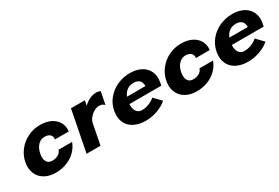

<svg xmlns="http://www.w3.org/2000/svg" viewBox="37 -1117 2605 1793"><g transform="rotate(-30 1339.5 -220.5)"><path d="M108 -220Q120 -283 161 -336Q202 -389 264 -420Q326 -451 398 -451Q467 -451 515.5 -426Q564 -401 586.5 -358Q609 -315 602 -264H453Q458 -296 438.5 -315Q419 -334 380 -334Q348 -334 324.5 -316.5Q301 -299 287 -273Q273 -247 268 -219Q262 -190 265.5 -164Q269 -138 285.5 -121Q302 -104 335 -104Q371 -104 398 -119.5Q425 -135 434 -164H580Q563 -115 524 -75Q485 -35 429 -12.5Q373 10 308 10Q234 10 184 -21Q134 -52 114.5 -104.5Q95 -157 108 -220Z M728 -441H878L867 -387Q891 -414 929 -432.5Q967 -451 1006 -451Q1016 -451 1028.5 -448Q1041 -445 1049 -441L1022 -305Q1014 -318 999 -324Q984 -330 965 -330Q938 -330 909.5 -313.5Q881 -297 860.5 -271.5Q840 -246 835 -220L792 0H642Z M1066 -220Q1079 -288 1122.5 -340.5Q1166 -393 1230.5 -422Q1295 -451 1368 -451Q1436 -451 1486.5 -424.5Q1537 -398 1560 -348Q1583 -298 1570 -230L1564 -202H1191L1205 -273H1434Q1435 -295 1427.5 -313.5Q1420 -332 1401 -343.5Q1382 -355 1352 -355Q1300 -355 1268 -323.5Q1236 -292 1225 -239Q1217 -195 1222.5 -162.5Q1228 -130 1247 -112Q1266 -94 1295 -94Q1337 -94 1375.5 -110.5Q1414 -127 1435 -148L1508 -72Q1470 -37 1407 -13.5Q1344 10 1278 10Q1202 10 1149.5 -18.5Q1097 -47 1075 -99Q1053 -151 1066 -220Z M1628 -220Q1640 -283 1681 -336Q1722 -389 1784 -420Q1846 -451 1918 -451Q1987 -451 2035.5 -426Q2084 -401 2106.5 -358Q2129 -315 2122 -264H1973Q1978 -296 1958.5 -315Q1939 -334 1900 -334Q1868 -334 1844.5 -316.5Q1821 -299 1807 -273Q1793 -247 1788 -219Q1782 -190 1785.5 -164Q1789 -138 1805.5 -121Q1822 -104 1855 -104Q1891 -104 1918 -119.5Q1945 -135 1954 -164H2100Q2083 -115 2044 -75Q2005 -35 1949 -12.5Q1893 10 1828 10Q1754 10 1704 -21Q1654 -52 1634.5 -104.5Q1615 -157 1628 -220Z M2170 -220Q2183 -288 2226.5 -340.5Q2270 -393 2334.5 -422Q2399 -451 2472 -451Q2540 -451 2590.5 -424.5Q2641 -398 2664 -348Q2687 -298 2674 -230L2668 -202H2295L2309 -273H2538Q2539 -295 2531.5 -313.5Q2524 -332 2505 -343.5Q2486 -355 2456 -355Q2404 -355 2372 -323.5Q2340 -292 2329 -239Q2321 -195 2326.5 -162.5Q2332 -130 2351 -112Q2370 -94 2399 -94Q2441 -94 2479.5 -110.5Q2518 -127 2539 -148L2612 -72Q2574 -37 2511 -13.5Q2448 10 2382 10Q2306 10 2253.5 -18.5Q2201 -47 2179 -99Q2157 -151 2170 -220Z"/></g></svg>

Font: Teachers[wght] Italic
Style: Regular
Weight: 400
Designer: Alfredo Marco Pradil & Chank Diesel
Version: Version 1.000;Glyphs 3.1.2 (3151)